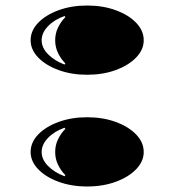

<svg xmlns="http://www.w3.org/2000/svg" viewBox="-20 -654 634 696"><path d="M296 -383Q239 -383 192.5 -400Q146 -417 118.5 -445.5Q91 -474 91 -508Q91 -543 118.5 -571.5Q146 -600 192.5 -617Q239 -634 296 -634Q353 -634 399.5 -617Q446 -600 473.5 -571.5Q501 -543 501 -508Q501 -474 473.5 -445.5Q446 -417 399.5 -400Q353 -383 296 -383ZM214 -420 217 -424Q201 -440 190.5 -461.5Q180 -483 180 -508Q180 -533 190.5 -554.5Q201 -576 217 -592L214 -596Q177 -583 154 -559Q131 -535 131 -508Q131 -481 154 -457.5Q177 -434 214 -420ZM296 22Q239 22 192.5 5Q146 -12 118.5 -40.5Q91 -69 91 -103Q91 -138 118.5 -166.5Q146 -195 192.5 -212Q239 -229 296 -229Q353 -229 399.5 -212Q446 -195 473.5 -166.5Q501 -138 501 -103Q501 -69 473.5 -40.5Q446 -12 399.5 5Q353 22 296 22ZM214 -15 217 -19Q201 -35 190.5 -56.5Q180 -78 180 -103Q180 -128 190.5 -149.5Q201 -171 217 -187L214 -191Q177 -178 154 -154Q131 -130 131 -103Q131 -76 154 -52.5Q177 -29 214 -15Z"/></svg>

Font: Diplomata
Style: Regular
Weight: 400
Designer: Eduardo Rodriguez Tunni
Foundry: Eduardo Rodriguez Tunni
Version: Version 1.002; ttfautohint (v1.8.4.7-5d5b);gftools[0.9.23]